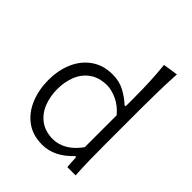

<svg xmlns="http://www.w3.org/2000/svg" viewBox="-210 -864 996 996"><g transform="rotate(45 288.0 -366.0)"><path d="M269.5 10.5Q198 10.5 150.2 -25.5Q102.5 -61.5 78.5 -120.8Q54.5 -180 54.5 -249.5Q54.5 -323 80.2 -381.2Q106 -439.5 154.5 -473Q203 -506.5 271.5 -506.5Q320.5 -506.5 359.8 -485Q399 -463.5 426.5 -437H434.5V-494Q434.5 -557 432 -615.5Q429.5 -674 423.5 -729.5L505.5 -742Q502 -681.5 500.5 -620.2Q499 -559 499 -494V-219.5Q499 -158.5 500 -107Q501 -55.5 504.5 0H443.5L439 -69.5H432Q357.5 10.5 269.5 10.5ZM286 -49Q372 -50 434.5 -137V-371Q403 -409 363.5 -427.5Q324 -446 287.5 -446.5Q230.5 -445 193.5 -418.5Q156.5 -392 138.5 -347.8Q120.5 -303.5 120.5 -249Q120.5 -197 137.8 -152Q155 -107 191.5 -78.8Q228 -50.5 286 -49Z"/></g></svg>

Font: Commissioner Flair Light
Style: Regular
Weight: 300
Designer: Kostas Bartsokas
Foundry: Kostas Bartsokas
Version: Version 1.000; ttfautohint (v1.8.3)